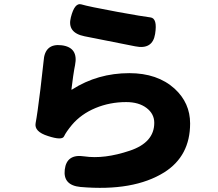

<svg xmlns="http://www.w3.org/2000/svg" viewBox="-20 -827 1040 916"><path d="M364 65Q280 57 289 -18Q298 -94 382 -81Q477 -67 599 -108Q716 -147 716 -241Q716 -284 679 -312Q642 -340 582 -340Q504 -340 435.5 -311.5Q367 -283 323 -231Q295 -197 285.5 -176.5Q276 -156 209 -178Q142 -199 150 -240Q158 -281 173 -403Q188 -529 188 -535Q193 -621 274 -611Q355 -601 338 -516Q335 -503 329 -463L321 -402Q320 -397 324 -400Q446 -478 597 -478Q731 -478 813 -404Q887 -336 887 -238Q887 -83 764 -5Q617 87 364 65ZM720 -665Q708 -589 625 -606L383 -654Q299 -671 318 -744Q336 -816 368.5 -806Q401 -796 542 -770Q663 -748 697.5 -744Q732 -740 720 -665Z"/></svg>

Font: Resource Han Rounded JP Heavy
Style: Regular
Weight: 900
Designer: Cyano Hao (round all glyphs); Ryoko NISHIZUKA 西塚涼子 (kana, bopomofo & ideographs); Paul D. Hunt (Latin, Greek & Cyrillic)
Foundry: Cyano Hao
Version: 0.990